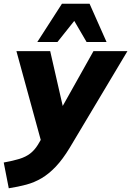

<svg xmlns="http://www.w3.org/2000/svg" viewBox="-66 -782 703 1029"><path d="M-19 227 -46 89Q4 80 38 69.5Q72 59 95.5 41Q119 23 137 -6L171 -64L162 3L22 -508H203L280 -171H246L435 -508H617L307 11Q270 72 233 111Q196 150 157 173Q118 196 75 207.5Q32 219 -19 227ZM134 -557 266 -762H414L505 -557H398L332 -670L242 -557Z"/></svg>

Font: Mulish ExtraLight Black
Style: Italic
Weight: 900
Italic angle: -9°
Version: Version 3.603